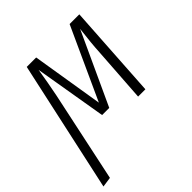

<svg xmlns="http://www.w3.org/2000/svg" viewBox="-211 -662 1007 1007"><g transform="rotate(-45 292.0 -159.0)"><path d="M500 0H446L467 -309Q470 -370 482 -466L297 -65H244L176 -468Q163 -385 147 -306L40 197L-16 205L143 -523H213L278 -123L461 -523H533Z"/></g></svg>

Font: Fira Sans Condensed Light
Style: Italic
Weight: 300
Width: 3
Italic angle: -8°
Designer: Carrois Corporate & Edenspiekermann AG
Foundry: Carrois Corporate GbR & Edenspiekermann AG
Version: Version 4.203